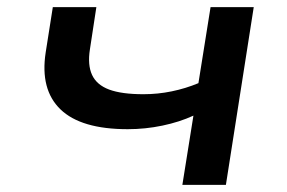

<svg xmlns="http://www.w3.org/2000/svg" viewBox="-20 -518 804 538"><path d="M491 0 522 -194Q483 -176 435 -166Q387 -156 338 -156Q207 -156 149.5 -211.5Q92 -267 108 -371L128 -498H250L232 -380Q225 -336 238 -308Q251 -280 286 -267Q321 -254 382 -254Q422 -254 461 -262Q500 -270 536 -285L570 -498H691L613 0Z"/></svg>

Font: Nunito Sans 7pt Expanded SemiBold
Style: Italic
Weight: 600
Width: 7
Italic angle: -9°
Designer: Vernon Adams
Foundry: Vernon Adams
Version: Version 3.101;gftools[0.9.27]